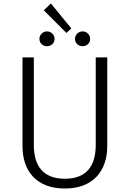

<svg xmlns="http://www.w3.org/2000/svg" viewBox="-20 -1069 744 1101"><path d="M272 -1049 231 -1010 361 -880 389 -906ZM249 -889C225 -889 206 -869 206 -846C206 -822 225 -804 249 -804C274 -804 293 -822 293 -846C293 -869 274 -889 249 -889ZM454 -889C429 -889 410 -869 410 -846C410 -822 429 -804 454 -804C478 -804 497 -822 497 -846C497 -869 478 -889 454 -889ZM595 -740H529V-237C529 -118 476 -44 352 -44C228 -44 174 -117 174 -237V-740H109V-231C109 -89 188 12 352 12C514 12 595 -89 595 -231Z"/></svg>

Font: Glow Sans SC Normal
Style: Regular
Weight: 400
Designer: Ryoko NISHIZUKA (kana, bopomofo & ideographs); Paul D. Hunt (Latin, Greek & Cyrillic); Sandoll Communications, Soo-young
Version: Version 0.93